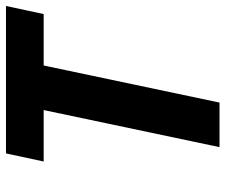

<svg xmlns="http://www.w3.org/2000/svg" viewBox="-76 -678 754 642"><g transform="rotate(-90 301.0 -357.0)"><path d="M130 0 254 -588H82L109 -714H602L575 -588H403L279 0Z"/></g></svg>

Font: Noto IKEA Latin
Style: Bold Italic
Weight: 700
Italic angle: -12°
Designer: Monotype Design Team
Foundry: Monotype Imaging Inc.
Version: Version 1.0